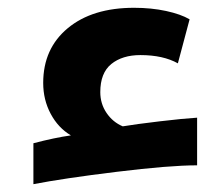

<svg xmlns="http://www.w3.org/2000/svg" viewBox="-20 -451 566 488"><path d="M64.9 -86.9Q119.1 -101.1 160.2 -106.9Q127.9 -126 108.9 -161.6Q89.8 -197.3 89.8 -240.2Q89.8 -327.6 152.3 -379.4Q214.8 -431.2 320.8 -431.2Q364.7 -431.2 402.1 -423.1Q439.5 -415 461.9 -401.9L432.1 -290Q394.5 -311 336.9 -311Q291 -311 262.9 -288.3Q234.9 -265.6 234.9 -216.8Q234.9 -187.5 250.7 -164.1Q266.6 -140.6 292 -129.9Q324.2 -135.3 385.7 -142.6Q447.3 -149.9 481 -151.9V-30.8Q411.1 -30.8 275.9 -14.2Q140.6 2.4 64.9 17.1Z"/></svg>

Font: Droid Arabic Kufi
Style: Bold
Weight: 700
Designer: Pascal Zoghbi
Foundry: Irfont.ir
Version: Version 1.00 February 28, 2013, initial release